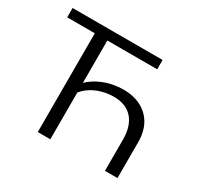

<svg xmlns="http://www.w3.org/2000/svg" viewBox="-140 -835 1056 1012"><g transform="rotate(30 388.0 -329.0)"><path d="M607 0V-189.7Q607 -272.4 567.3 -317.2Q527.6 -362 453.2 -362Q414.9 -362 376 -350.4Q337 -338.7 305.3 -314.8Q273.5 -290.9 255.1 -252.1L224.6 -279.1Q250.9 -327 291.1 -358.2Q331.4 -389.5 380.1 -404.7Q428.8 -420 478.3 -420Q540.5 -420 586.7 -395.9Q632.9 -371.7 658.1 -326.7Q683.3 -281.7 683.3 -217.7V0ZM198.2 0V-658H274.5V0ZM30.2 -601.2V-658H578V-601.2Z"/></g></svg>

Font: Ysabeau
Style: Bold
Weight: 700
Designer: Christian Thalmann (Catharsis Fonts)
Version: Version 2.000;gftools[0.9.27.dev2+g8671c4b]